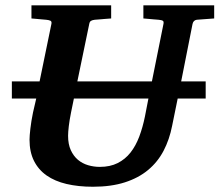

<svg xmlns="http://www.w3.org/2000/svg" viewBox="-20 -691 831 727"><path d="M259.8 -317.9 249 -265.1Q243.2 -236.3 240.5 -213.4Q237.8 -190.4 237.8 -176.8Q237.8 -145 248 -122.6Q258.3 -100.1 275.1 -85.9Q292 -71.8 313.7 -65.4Q335.4 -59.1 357.9 -59.1Q397 -59.1 425.5 -73.5Q454.1 -87.9 474.1 -113.3Q494.1 -138.7 507.3 -173.8Q520.5 -209 528.8 -250L542 -317.9ZM725.1 -616.2Q718.3 -615.2 714.4 -611.1Q710.4 -606.9 709 -600.1L666 -382.8H758.8V-317.9H652.8L631.8 -214.8Q621.6 -162.6 599.4 -120.1Q577.1 -77.6 540.8 -47.4Q504.4 -17.1 452.6 -0.5Q400.9 16.1 332 16.1Q276.4 16.1 231.9 5.6Q187.5 -4.9 156.5 -26.6Q125.5 -48.3 108.6 -82Q91.8 -115.7 91.8 -162.1Q91.8 -176.3 95 -203.9Q98.1 -231.4 105 -265.1L117.2 -317.9H24.9V-382.8H129.9L174.8 -601.1Q176.3 -609.9 170.9 -612.5Q165.5 -615.2 154.8 -616.2Q146.5 -616.7 137.2 -617.7Q128.9 -618.7 118.9 -619.4Q108.9 -620.1 99.1 -621.1V-670.9H400.9V-621.1Q389.2 -620.1 378.2 -619.4Q367.2 -618.7 358.4 -617.7Q348.1 -616.7 338.9 -616.2Q330.1 -615.2 324.7 -612.1Q319.3 -608.9 317.9 -600.1L272.9 -382.8H555.2L599.1 -601.1Q600.6 -609.9 596.4 -612.5Q592.3 -615.2 580.1 -616.2Q570.8 -616.7 561.5 -617.7Q553.2 -618.7 543 -619.4Q532.7 -620.1 522.9 -621.1V-670.9H791V-621.1Z"/></svg>

Font: Charis SIL Phon
Style: Bold Italic
Weight: 700
Italic angle: -11°
Foundry: SIL International
Version: Version 5.000